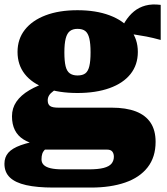

<svg xmlns="http://www.w3.org/2000/svg" viewBox="-24 -599 754 865"><path d="M700 -419Q664 -429 635 -434.5Q606 -440 581.5 -443.5Q557 -447 531 -449L506 -437Q522 -473 539.5 -501Q557 -529 579.5 -547.5Q602 -566 631.5 -574Q661 -582 700 -577ZM325 -180Q241 -180 180.5 -202Q120 -224 87.5 -265.5Q55 -307 55 -365Q55 -423 88 -465Q121 -507 181.5 -530Q242 -553 325 -553Q408 -553 469.5 -530Q531 -507 564 -465Q597 -423 597 -365Q597 -307 564 -265.5Q531 -224 469.5 -202Q408 -180 325 -180ZM325 -259Q348 -259 360.5 -268.5Q373 -278 378.5 -301Q384 -324 384 -363Q384 -402 378.5 -425.5Q373 -449 360.5 -459Q348 -469 325 -469Q304 -469 291 -459Q278 -449 272 -425.5Q266 -402 266 -363Q266 -324 271.5 -301Q277 -278 290.5 -268.5Q304 -259 325 -259ZM216 246Q143 246 94 235Q45 224 20.5 200.5Q-4 177 -4 139Q-4 109 13.5 89Q31 69 70 55Q109 41 174 30L209 55Q190 64 180 73.5Q170 83 166.5 93.5Q163 104 163 119Q163 134 173 144Q183 154 204 159Q225 164 259 164H375Q418 164 443 157.5Q468 151 478.5 138Q489 125 489 107Q489 93 482 84Q475 75 458 75H128L142 53Q107 45 81.5 29Q56 13 43 -13Q30 -39 30 -75Q30 -112 50 -141Q70 -170 108 -192.5Q146 -215 199 -231L255 -211Q232 -200 217.5 -189.5Q203 -179 197 -169Q191 -159 191 -147Q191 -129 201.5 -121.5Q212 -114 238 -114H478Q544 -114 588 -97Q632 -80 654.5 -46Q677 -12 677 40Q677 109 641 155Q605 201 539.5 223.5Q474 246 386 246Z"/></svg>

Font: Roboto Serif Black
Style: Regular
Weight: 900
Designer: Greg Gazdowicz
Foundry: Commercial Type
Version: Version 1.008